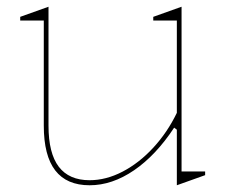

<svg xmlns="http://www.w3.org/2000/svg" viewBox="-20 -535 669 570"><path d="M246 15Q178 15 144 -29Q110 -73 110 -162V-474H40V-485L124 -515V-162Q124 -80 154.5 -40Q185 0 246 0Q295 0 344 -25.5Q393 -51 435 -96.5Q477 -142 505 -200V-474H435V-485L519 -515V-26H589V-15L505 15V-150L497 -156Q443 -74 378 -29.5Q313 15 246 15Z"/></svg>

Font: Kalnia Thin
Style: Regular
Weight: 250
Designer: Frida Medrano
Foundry: Frida Medrano
Version: Version 1.105